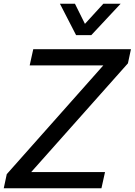

<svg xmlns="http://www.w3.org/2000/svg" viewBox="-31 -1002 717 1022"><path d="M509 0H-11L5 -75L519 -654H127L146 -740H666L650 -665L135 -86H528ZM455 -815H374L288 -982H368L441 -835L391 -842L519 -982H611Z"/></svg>

Font: Be Vietnam Pro Variable Thin
Style: Italic
Weight: 100
Italic angle: -12°
Designer: Lam Bao, Tony Le, Vietanh Nguyen
Foundry: Yellow Type Foundry
Version: Version 1.002